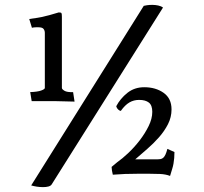

<svg xmlns="http://www.w3.org/2000/svg" viewBox="-20 -717 836 788"><path d="M570 -693Q573 -694 583 -695.5Q593 -697 605 -697Q617 -697 629 -694.5Q641 -692 649 -686L192 40Q188 46 178.5 48.5Q169 51 156.5 51Q144 51 131 49Q118 47 108 44ZM551 -307Q529 -307 511 -296.5Q493 -286 476 -262Q471 -262 465 -267.5Q459 -273 457 -281Q474 -313 503 -336Q532 -359 572 -359Q619 -359 651.5 -336Q684 -313 684 -268Q684 -236 669.5 -207.5Q655 -179 632.5 -153.5Q610 -128 584 -105.5Q558 -83 535 -63H620Q631 -63 638 -64Q645 -65 650 -69.5Q655 -74 659 -82.5Q663 -91 667 -106L696 -93Q696 -80 695 -68.5Q694 -57 692 -45Q690 -34 686.5 -23Q683 -12 678 5Q660 -2 636.5 -3Q613 -4 589 -4H551Q518 -4 493 -3Q468 -2 443 0Q441 -7 439.5 -17Q438 -27 438 -32L462 -52Q481 -65 506 -88.5Q531 -112 553 -140.5Q575 -169 590 -199.5Q605 -230 605 -258Q605 -285 591 -296Q577 -307 551 -307ZM164 -582Q164 -591 159 -598Q154 -605 138 -605Q136 -605 127.5 -605Q119 -605 111 -603L100 -639Q114 -641 134 -644Q154 -647 171 -652Q181 -654 197 -659Q213 -664 221 -666Q230 -666 232 -663.5Q234 -661 234 -648V-356Q234 -351 244.5 -344.5Q255 -338 280 -339L286 -300Q266 -300 245.5 -301Q225 -302 204 -302H110L104 -339Q134 -340 149 -345.5Q164 -351 164 -356Z"/></svg>

Font: Lusitana
Style: Bold
Weight: 700
Designer: Ana Paula Megda
Foundry: Ana Paula Megda
Version: Version 1.000; ttfautohint (v1.1) -l 8 -r 50 -G 200 -x 14 -D